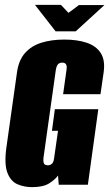

<svg xmlns="http://www.w3.org/2000/svg" viewBox="-20 -761 450 791"><path d="M112 10Q81 10 53 -1.5Q25 -13 11 -48Q-3 -83 6 -151L50 -463Q57 -513 83 -542.5Q109 -572 150.5 -585Q192 -598 245 -598Q298 -598 337 -585Q376 -572 395 -542.5Q414 -513 407 -463L394 -373H240L254 -473Q256 -485 254 -491.5Q252 -498 247.5 -500.5Q243 -503 236 -503Q230 -503 224.5 -500.5Q219 -498 215.5 -491.5Q212 -485 210 -473L159 -110Q158 -99 159.5 -92Q161 -85 166 -82.5Q171 -80 177 -80Q187 -80 194 -86.5Q201 -93 203 -110L219 -222H194L206 -311H385L342 0H222L219 -38Q219 -38 219 -38Q219 -38 219 -38Q209 -23 184 -6.5Q159 10 112 10ZM209 -632 124 -741H231L262 -708L305 -740H410L292 -632Z"/></svg>

Font: Alumni Sans Thin Black
Style: Italic
Weight: 900
Italic angle: -8°
Version: Version 1.016